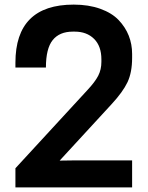

<svg xmlns="http://www.w3.org/2000/svg" viewBox="-20 -813 640 833"><path d="M309.1 -117.2H553.2V0H46.9V-83L359.9 -422.9Q392.6 -458 406.2 -484.6Q419.9 -511.2 419.9 -544.9V-555.2Q419.9 -612.8 388.2 -644.3Q356.4 -675.8 304.2 -675.8H295.9Q238.3 -675.8 208.7 -639.2Q179.2 -602.5 179.2 -520H46.9V-541Q46.9 -793 299.8 -793Q364.7 -793 415 -774.9Q465.3 -756.8 494.6 -726.1Q523.9 -695.3 538.6 -658.2Q553.2 -621.1 553.2 -579.1V-562Q553.2 -499 533.2 -456.5Q513.2 -414.1 463.9 -360.8L238.8 -116.2Z"/></svg>

Font: Cooper Hewitt
Style: Semibold
Weight: 709
Designer: Village Type and Design LLC
Foundry: Cooper Hewitt Smithsonian Design Museum
Version: 1.000